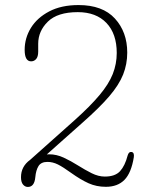

<svg xmlns="http://www.w3.org/2000/svg" viewBox="-20 -729 588 759"><path d="M63 -28.5Q63 -71 99 -97L274.5 -253.5Q336.5 -309 373.2 -352.8Q410 -396.5 425.8 -436.5Q441.5 -476.5 441.5 -519.5Q441.5 -595.5 400.8 -638.2Q360 -681 287.5 -681Q207.5 -681 169.2 -643.5Q131 -606 131 -556V-525Q131 -505 123 -495.8Q115 -486.5 103 -486.5Q77.5 -486.5 77.5 -532Q77.5 -578.5 102.2 -618.8Q127 -659 174.8 -684Q222.5 -709 290.5 -709Q385.5 -709 434.2 -655.8Q483 -602.5 483 -521Q483 -475.5 466.8 -434.5Q450.5 -393.5 411.8 -348.2Q373 -303 305.5 -243.5L165 -118.5Q169.5 -119 174.5 -119Q203.5 -119 232 -105.8Q260.5 -92.5 288.2 -75Q316 -57.5 342.5 -44.2Q369 -31 394.5 -31Q435 -31 454.5 -52.2Q474 -73.5 484.5 -114Q489 -130.5 501 -128Q511.5 -125.5 509 -107.5Q499 -45.5 472 -18Q445 9.5 398.5 9.5Q361.5 9.5 330.2 -4.5Q299 -18.5 260.5 -46Q229.5 -68.5 209 -78.8Q188.5 -89 167.5 -89Q142.5 -89 132.2 -72.5Q122 -56 119.5 -28Q116 10 90 10Q79 10 71 0.5Q63 -9 63 -28.5Z"/></svg>

Font: Fraunces 9pt SuperSoft Thin
Style: Regular
Weight: 100
Version: Version 1.000;[b76b70a41]